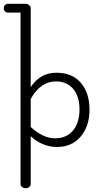

<svg xmlns="http://www.w3.org/2000/svg" viewBox="-42 -770 538 1019"><path d="M121 -96Q187 -36 249.5 -36Q312 -36 346 -78Q380 -120 380 -189Q380 -258 346.5 -298Q313 -338 255 -338Q173 -338 121 -245ZM67 -703H1Q-9 -703 -15.5 -709.5Q-22 -716 -22 -726Q-22 -736 -15.5 -743Q-9 -750 1 -750H94Q104 -750 112.5 -743Q121 -736 121 -726V-308Q172 -384 257 -384Q342 -384 387.5 -330Q433 -276 433 -188Q433 -100 386 -45Q339 10 261 10Q183 10 121 -47V206Q121 216 113 222.5Q105 229 94 229Q83 229 75 222.5Q67 216 67 206Z"/></svg>

Font: Flamenco
Style: Regular
Weight: 400
Designer: Luciano Vergara
Foundry: Luciano Vergara
Version: Version 1.003